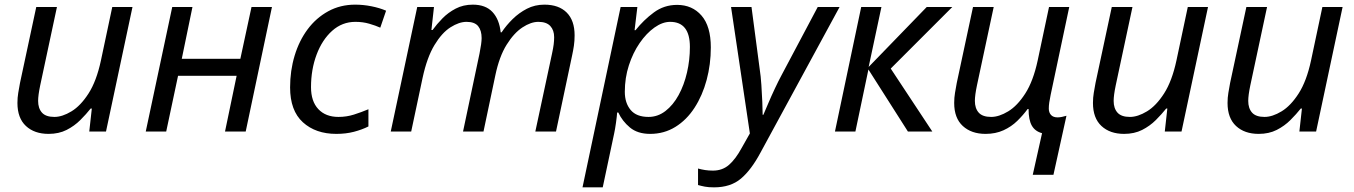

<svg xmlns="http://www.w3.org/2000/svg" viewBox="-20 -566 5825 826"><path d="M189 10Q128 10 91.5 -24Q55 -58 55 -123Q55 -146 58.5 -166.5Q62 -187 66 -209L136 -536H225L153 -199Q144 -156 144 -132Q144 -100 160.5 -81.5Q177 -63 214 -63Q248 -63 287.5 -87Q327 -111 361 -164Q395 -217 414 -305L463 -536H550L436 0H364L375 -99H370Q351 -75 325.5 -49.5Q300 -24 266.5 -7Q233 10 189 10Z M607 0 721 -536H808L762 -313H1014L1062 -536H1150L1037 0H948L998 -240H746L695 0Z M1427 10Q1338 10 1283 -40Q1228 -90 1228 -190Q1228 -262 1247.5 -326.5Q1267 -391 1303.5 -440Q1340 -489 1392 -517.5Q1444 -546 1508 -546Q1543 -546 1578 -539Q1613 -532 1641 -520L1616 -447Q1596 -456 1568.5 -464Q1541 -472 1509 -472Q1452 -472 1409 -433.5Q1366 -395 1342 -331Q1318 -267 1318 -191Q1318 -130 1349.5 -96.5Q1381 -63 1436 -63Q1471 -63 1502.5 -73Q1534 -83 1565 -96V-22Q1537 -8 1502.5 1Q1468 10 1427 10Z M1661 0 1775 -536H1847L1836 -437H1841Q1859 -462 1883.5 -487Q1908 -512 1940.5 -529Q1973 -546 2014 -546Q2069 -546 2098.5 -514.5Q2128 -483 2134 -427H2138Q2158 -457 2185.5 -484Q2213 -511 2247 -528.5Q2281 -546 2322 -546Q2384 -546 2418 -512Q2452 -478 2452 -414Q2452 -390 2449 -369.5Q2446 -349 2441 -326L2372 0H2283L2355 -336Q2360 -359 2362 -375Q2364 -391 2364 -406Q2364 -436 2347.5 -454Q2331 -472 2296 -472Q2264 -472 2227.5 -448Q2191 -424 2159.5 -373.5Q2128 -323 2111 -242L2060 0H1972L2043 -336Q2052 -381 2052 -402Q2052 -435 2037 -453.5Q2022 -472 1987 -472Q1955 -472 1918 -448.5Q1881 -425 1849 -372Q1817 -319 1798 -231L1749 0Z M2486 240 2650 -536H2722L2710 -436H2714Q2749 -480 2793 -512.5Q2837 -545 2893 -545Q2958 -545 2998 -499Q3038 -453 3038 -362Q3038 -289 3020 -222Q3002 -155 2968 -102.5Q2934 -50 2885.5 -20Q2837 10 2777 10Q2723 10 2690 -17.5Q2657 -45 2640 -82H2635Q2634 -66 2630 -37.5Q2626 -9 2622 9L2573 240ZM2770 -63Q2810 -63 2843 -88.5Q2876 -114 2899.5 -157Q2923 -200 2935.5 -254Q2948 -308 2948 -364Q2948 -472 2863 -472Q2830 -472 2795.5 -447.5Q2761 -423 2732 -381Q2703 -339 2685.5 -285Q2668 -231 2668 -171Q2668 -123 2693 -93Q2718 -63 2770 -63Z M3052 240Q3028 240 3012.5 237Q2997 234 2983 230V159Q2997 163 3013 165.5Q3029 168 3047 168Q3088 168 3116.5 143Q3145 118 3171 70L3206 8L3125 -536H3213L3248 -271Q3253 -239 3255.5 -200.5Q3258 -162 3259.5 -127.5Q3261 -93 3261 -72H3264Q3271 -88 3284.5 -120Q3298 -152 3314 -186Q3330 -220 3342 -242L3498 -536H3592L3252 90Q3212 165 3167.5 202.5Q3123 240 3052 240Z M3572 0 3685 -536H3772L3717 -278L3967 -536H4077L3812 -271L3991 0H3886L3716 -267L3660 0Z M4423 186 4463 7Q4433 -1 4419 -25.5Q4405 -50 4405 -97H4401Q4382 -71 4356.5 -46Q4331 -21 4297 -5.5Q4263 10 4220 10Q4159 10 4122 -24Q4085 -58 4085 -123Q4085 -146 4088.5 -166.5Q4092 -187 4096 -209L4166 -536H4255L4183 -199Q4174 -156 4174 -132Q4174 -100 4190.5 -81.5Q4207 -63 4244 -63Q4278 -63 4317.5 -87Q4357 -111 4391 -164Q4425 -217 4444 -305L4493 -536H4580L4500 -158Q4496 -139 4494 -125Q4492 -111 4492 -99Q4492 -82 4501.5 -71.5Q4511 -61 4530 -61Q4538 -61 4548 -63Q4558 -65 4568 -68L4512 186Z M4816 10Q4755 10 4718.5 -24Q4682 -58 4682 -123Q4682 -146 4685.5 -166.5Q4689 -187 4693 -209L4763 -536H4852L4780 -199Q4771 -156 4771 -132Q4771 -100 4787.5 -81.5Q4804 -63 4841 -63Q4875 -63 4914.5 -87Q4954 -111 4988 -164Q5022 -217 5041 -305L5090 -536H5177L5063 0H4991L5002 -99H4997Q4978 -75 4952.5 -49.5Q4927 -24 4893.5 -7Q4860 10 4816 10Z M5395 10Q5334 10 5297.5 -24Q5261 -58 5261 -123Q5261 -146 5264.5 -166.5Q5268 -187 5272 -209L5342 -536H5431L5359 -199Q5350 -156 5350 -132Q5350 -100 5366.5 -81.5Q5383 -63 5420 -63Q5454 -63 5493.5 -87Q5533 -111 5567 -164Q5601 -217 5620 -305L5669 -536H5756L5642 0H5570L5581 -99H5576Q5557 -75 5531.5 -49.5Q5506 -24 5472.5 -7Q5439 10 5395 10Z"/></svg>

Font: Noto IKEA Latin
Style: Italic
Weight: 400
Italic angle: -12°
Designer: Monotype Design Team
Foundry: Monotype Imaging Inc.
Version: Version 1.0